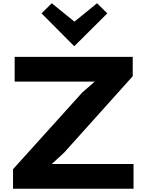

<svg xmlns="http://www.w3.org/2000/svg" viewBox="-20 -1159 900 1179"><path d="M800 -152V0H60V-120L486 -592L561 -657L562 -658H70V-810H795V-691L374 -222L299 -153L300 -152ZM576 -1139 639 -1077 437 -876H435L235 -1077L298 -1139L437 -1026Z"/></svg>

Font: Sinkin Sans 700 Bold
Style: Bold
Weight: 700
Designer: Keith Bates
Foundry: K-Type
Version: Sinkin Sans (version 1.0)  by Keith Bates   •   © 2014   www